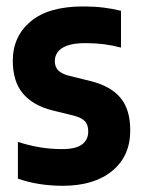

<svg xmlns="http://www.w3.org/2000/svg" viewBox="-20 -576 447 606"><path d="M178.3 10.4Q140.5 10.4 105.1 4.9Q69.6 -0.6 36.5 -12.1V-128.2Q69.1 -117.4 104 -111.4Q138.9 -105.4 175.4 -105.4Q219.9 -105.4 239.2 -120.3Q258.5 -135.2 258.5 -160.9Q258.5 -182.6 247.7 -193.6Q236.9 -204.6 215.2 -210.4L145.4 -227.6Q84.2 -242.9 52.3 -280.9Q20.4 -318.9 20.4 -384Q20.4 -461.3 77 -508.5Q133.5 -555.7 242.4 -555.7Q276.7 -555.7 306.3 -552.1Q335.9 -548.5 361.9 -541.9V-425.8Q334.5 -433.1 307.7 -436.5Q280.9 -439.9 250.1 -439.9Q213.2 -439.9 192 -432Q170.8 -424.1 161.9 -411.4Q153 -398.6 153 -383.9Q153 -364.7 163.6 -354Q174.3 -343.3 196.1 -337.3L266 -320.1Q329.2 -304.3 360.1 -267.4Q391.1 -230.5 391.1 -164.3Q391.1 -83.2 333.9 -36.4Q276.8 10.4 178.3 10.4Z"/></svg>

Font: Encode Sans Condensed Thin
Style: Regular
Weight: 100
Width: 3
Designer: Multiple Designers
Foundry: Impallari Type
Version: Version 3.002